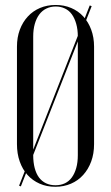

<svg xmlns="http://www.w3.org/2000/svg" viewBox="-20 -726 436 754"><path d="M46.6 -160Q46.6 -122.5 57.5 -91.7Q68.4 -60.9 88.1 -38.9Q107.9 -17 135.6 -4.8Q163.4 7.5 197.1 7.5Q230.5 7.5 258.6 -4.6Q286.6 -16.6 306.8 -39.1Q327 -61.5 338.2 -92Q349.4 -122.5 349.4 -160V-542.8Q349.4 -579.1 338.2 -609.4Q327 -639.6 307.2 -661.2Q287.5 -682.8 259.6 -694.6Q231.8 -706.5 199 -706.5Q164.6 -706.5 136.9 -694.6Q109.1 -682.8 89.1 -661Q69 -639.2 57.8 -609.2Q46.6 -579.1 46.6 -542.8ZM110.4 -582.4Q110.4 -609.9 116.6 -631.9Q122.8 -653.9 134.2 -669.1Q145.6 -684.4 162.1 -692.4Q178.5 -700.5 199 -700.5Q218.5 -700.5 234.9 -692.6Q251.4 -684.8 262.3 -669.5Q273.2 -654.2 279.4 -632.2Q285.6 -610.2 285.6 -582.4V-116.6Q285.6 -88.1 279.4 -66.3Q273.2 -44.5 262.1 -29.2Q251 -14 234.8 -6.2Q218.5 1.5 197.8 1.5Q177.2 1.5 160.8 -6.2Q144.4 -14 133.2 -28.9Q122.1 -43.9 116.2 -66.2Q110.4 -88.5 110.4 -116.6ZM54.9 3.2 61.9 6 340 -701.9 332.4 -704.6Z"/></svg>

Font: Moniqa Black
Style: Regular
Weight: 900
Designer: Rajesh Rajput
Foundry: Rajesh Rajput
Version: Version 1.000